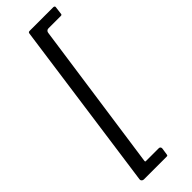

<svg xmlns="http://www.w3.org/2000/svg" viewBox="-299 -757 937 937"><g transform="rotate(-45 169.0 -288.5)"><path d="M46.5 165Q40.1 165 35.6 160.4Q31 155.9 32 149.7L155.2 -734Q156.5 -739.2 158.7 -740.6Q160.9 -742 167.6 -742H327.7Q332.8 -742 335.6 -739.3Q338.4 -736.5 337.2 -732.4L332 -691.6Q331 -687.5 329.3 -686.6Q327.7 -685.7 323.6 -685.7H238.2Q231.7 -685.7 227.3 -681.3Q222.8 -676.9 222.3 -670.1L112.7 101Q112.2 107.5 113.2 108.1Q114.3 108.7 120.5 108.7H206.2Q211.5 108.7 214.5 112.5Q217.5 116.2 217.2 121.3L212 156.6Q211 162.3 209.7 163.6Q208.4 165 202.1 165H46.5Z"/></g></svg>

Font: Libre Franklin Thin
Style: Italic
Weight: 100
Italic angle: -8°
Designer: Pablo Impallari, Rodrigo Fuenzalida, Nhung Nguyen
Foundry: Impallari Type
Version: Version 3.000